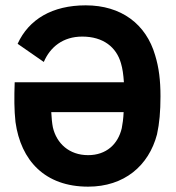

<svg xmlns="http://www.w3.org/2000/svg" viewBox="-20 -688 658 719"><path d="M310 11C445 11 537 -67 568 -185C577 -226 581 -271 581 -327C581 -388 575 -435 561 -481C527 -598 434 -668 301 -668C176 -668 88 -616 46 -524L144 -456C168 -512 216 -551 288 -551C367 -551 416 -511 433 -451C439 -431 442 -409 444 -380H35C33 -323 33 -276 38 -231C58 -87 148 11 310 11ZM172 -268H443C442 -244 439 -223 436 -208C422 -148 378 -107 310 -107C239 -107 192 -151 178 -211C175 -226 173 -247 172 -268Z"/></svg>

Font: Vanilla Cream ExtraBold
Style: Regular
Weight: 800
Designer: Jeremy Tribby, Jinavaṁso
Foundry: Tribby Type
Version: Version 1.422;Glyphs 3.1.2 (3151)